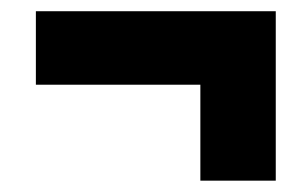

<svg xmlns="http://www.w3.org/2000/svg" viewBox="-20 -438 540 342"><path d="M471.2 -418V-116.2H336.9V-287.1H43.9V-418Z"/></svg>

Font: Open Sans Condensed ExtraBold
Style: Italic
Weight: 800
Width: 3
Italic angle: -12°
Designer: Monotype Design Team
Foundry: Monotype Imaging Inc.
Version: Version 3.003; ttfautohint (v1.8.4)